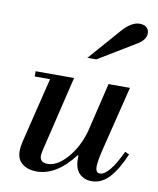

<svg xmlns="http://www.w3.org/2000/svg" viewBox="-85 -821 742 900"><g transform="rotate(10 285.5 -371.0)"><path d="M356 -216 412 -450H514L439 -147Q424 -86 424 -60Q424 -30 444 -30Q487 -30 544 -151L564 -142Q532 -66 495.5 -27Q459 12 412 12Q378 12 354.5 -10Q331 -32 331 -82V-96H327Q245 12 150 12Q109 12 82.5 -8.5Q56 -29 56 -70Q56 -88 62 -114L138 -425H65V-450H248L162 -91Q158 -71 158 -65Q158 -32 195 -32Q241 -32 287.5 -85Q334 -138 356 -216ZM512 -661 335 -554H293L424 -704Q468 -754 506 -754Q530 -754 541 -743Q552 -732 552 -716Q552 -685 512 -661Z"/></g></svg>

Font: Libre Bodoni
Style: Italic
Weight: 400
Italic angle: -13°
Designer: Pablo Impallari, Rodrigo Fuenzalida
Foundry: Pablo Impallari, Rodrigo Fuenzalida
Version: Version 1.001